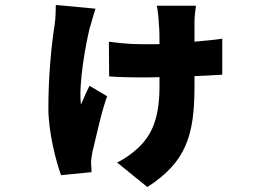

<svg xmlns="http://www.w3.org/2000/svg" viewBox="-20 -644 1040 774"><path d="M341 -529C347 -546 357 -586 365 -609L205 -624C205 -601 204 -569 200 -542C188 -466 175 -343 175 -207C175 -108 208 13 226 62L349 50C349 37 347 17 347 8C347 1 350 -19 353 -33C362 -68 375 -129 391 -189L394 -200C400 -219 405 -238 412 -256L341 -298C330 -278 317 -246 308 -226L307 -223L306 -226C297 -307 324 -457 341 -529ZM764 -295V-337C807 -339 848 -341 876 -343V-488C845 -483 805 -480 764 -476V-557C764 -574 767 -601 770 -621H612C616 -605 620 -567 620 -551C623 -525 623 -497 623 -466C593 -465 569 -466 540 -466C498 -466 448 -472 419 -476L420 -336C459 -333 504 -332 536 -332H547C574 -332 599 -332 623 -333V-298C623 -180 598 -113 551 -62C525 -34 485 -4 452 11L574 110C729 10 764 -96 764 -295Z"/></svg>

Font: Glow Sans SC Normal Heavy
Style: Regular
Weight: 900
Designer: Ryoko NISHIZUKA (kana, bopomofo & ideographs); Paul D. Hunt (Latin, Greek & Cyrillic); Sandoll Communications, Soo-young
Version: Version 0.93